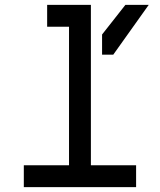

<svg xmlns="http://www.w3.org/2000/svg" viewBox="-20 -770 658 790"><path d="M78 0V-90H264V-660H174V-750H354V-90H540V0ZM400 -545V-628L496 -750H592L446 -545Z"/></svg>

Font: Hermit
Style: Regular
Weight: 400
Designer: Pablo Caro
Version: Version 2.000;PS 002.000;hotconv 1.0.88;makeotf.lib2.5.64775